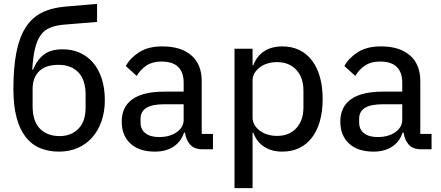

<svg xmlns="http://www.w3.org/2000/svg" viewBox="-20 -769 2272 989"><path d="M284 12Q230 12 186.5 -6Q143 -24 112.5 -63Q82 -102 65.5 -163Q49 -224 49 -310Q49 -419 64 -497Q79 -575 111 -626Q143 -677 194 -703Q245 -729 316 -735L480 -749V-656L308 -642Q265 -638 236 -625.5Q207 -613 188.5 -586.5Q170 -560 160 -517Q150 -474 146 -410H150Q172 -463 207.5 -489Q243 -515 303 -515Q351 -515 390.5 -497.5Q430 -480 459 -446.5Q488 -413 504 -364Q520 -315 520 -253Q520 -194 503 -145Q486 -96 455 -61Q424 -26 380.5 -7Q337 12 284 12ZM288 -68Q346 -68 383.5 -105.5Q421 -143 421 -215V-281Q421 -358 383.5 -396.5Q346 -435 281 -435Q214 -435 181 -401.5Q148 -368 148 -312V-222Q148 -145 185.5 -106.5Q223 -68 288 -68Z M1024 0Q981 0 959.5 -24Q938 -48 933 -86H928Q912 -38 873 -13Q834 12 778 12Q697 12 652 -29.5Q607 -71 607 -143Q607 -218 661.5 -257.5Q716 -297 828 -297H926V-344Q926 -396 898 -424Q870 -452 811 -452Q765 -452 734.5 -431.5Q704 -411 684 -378L628 -429Q651 -471 697.5 -500.5Q744 -530 816 -530Q913 -530 966 -483.5Q1019 -437 1019 -352V-79H1077V0ZM799 -63Q854 -63 890 -88Q926 -113 926 -152V-232H827Q763 -232 733.5 -213Q704 -194 704 -158V-138Q704 -102 729.5 -82.5Q755 -63 799 -63Z M1188 -518H1281V-433H1285Q1303 -481 1341.5 -505.5Q1380 -530 1434 -530Q1483 -530 1521.5 -511.5Q1560 -493 1587 -457.5Q1614 -422 1628 -372Q1642 -322 1642 -259Q1642 -196 1628 -146Q1614 -96 1587 -60.5Q1560 -25 1521.5 -6.5Q1483 12 1434 12Q1380 12 1341.5 -12.5Q1303 -37 1285 -85H1281V200H1188ZM1407 -69Q1470 -69 1506.5 -109Q1543 -149 1543 -215V-303Q1543 -369 1506.5 -409Q1470 -449 1407 -449Q1381 -449 1358 -442Q1335 -435 1318 -422Q1301 -409 1291 -392Q1281 -375 1281 -354V-164Q1281 -143 1291 -126Q1301 -109 1318 -96Q1335 -83 1358 -76Q1381 -69 1407 -69Z M2150 0Q2107 0 2085.5 -24Q2064 -48 2059 -86H2054Q2038 -38 1999 -13Q1960 12 1904 12Q1823 12 1778 -29.5Q1733 -71 1733 -143Q1733 -218 1787.5 -257.5Q1842 -297 1954 -297H2052V-344Q2052 -396 2024 -424Q1996 -452 1937 -452Q1891 -452 1860.5 -431.5Q1830 -411 1810 -378L1754 -429Q1777 -471 1823.5 -500.5Q1870 -530 1942 -530Q2039 -530 2092 -483.5Q2145 -437 2145 -352V-79H2203V0ZM1925 -63Q1980 -63 2016 -88Q2052 -113 2052 -152V-232H1953Q1889 -232 1859.5 -213Q1830 -194 1830 -158V-138Q1830 -102 1855.5 -82.5Q1881 -63 1925 -63Z"/></svg>

Font: IBM Plex Sans Text
Style: Regular
Weight: 450
Designer: Mike Abbink, Paul van der Laan, Pieter van Rosmalen
Foundry: Bold Monday
Version: Version 3.005